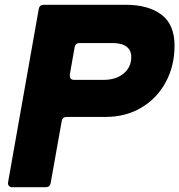

<svg xmlns="http://www.w3.org/2000/svg" viewBox="-20 -783 750 803"><path d="M192 -18Q189 0 171 0H32Q22 0 17 -6Q12 -12 14 -22L142 -745Q145 -763 163 -763H505Q601 -763 655.5 -721.5Q710 -680 710 -592Q710 -508 673.5 -440Q637 -372 571.5 -333Q506 -294 422 -294H259Q241 -294 238 -276ZM313 -603Q295 -603 292 -585L272 -471V-467Q272 -449 290 -449H414Q465 -449 497 -475.5Q529 -502 529 -545Q529 -573 509 -588Q489 -603 451 -603Z"/></svg>

Font: Open Sauce Two Black Italic
Style: Regular
Weight: 900
Italic angle: -10°
Designer: Alfredo Marco Pradil
Foundry: Creative Sauce Fz LLC
Version: Version 1.477